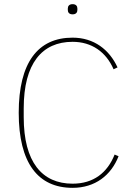

<svg xmlns="http://www.w3.org/2000/svg" viewBox="-20 -891 650 923"><path d="M329 12C162 12 70 -108 70 -349C70 -590 162 -710 329 -710C432 -710 506 -652 545 -567L526 -558C490 -641 421 -690 329 -690C182 -690 94 -586 94 -370V-328C94 -112 182 -8 329 -8C429 -8 496 -60 531 -148L550 -140C514 -48 437 12 329 12ZM329 -822C312 -822 306 -832 306 -843V-850C306 -861 312 -871 329 -871C346 -871 352 -861 352 -850V-843C352 -832 346 -822 329 -822Z"/></svg>

Font: Plexus Sans Thin
Style: Regular
Weight: 250
Version: Version 2.001;PS 002.001;hotconv 1.0.70;makeotf.lib2.5.58329